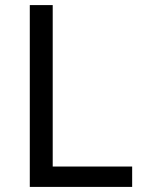

<svg xmlns="http://www.w3.org/2000/svg" viewBox="-20 -734 564 754"><path d="M97 0V-714H187V-80H499V0Z"/></svg>

Font: hexloriya05
Style: Book
Weight: 400
Designer: Jelle Bosma - Monotype Design Team
Foundry: Monotype Imaging Inc.
Version: Version 2.003